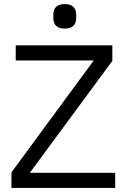

<svg xmlns="http://www.w3.org/2000/svg" viewBox="-20 -920 620 940"><path d="M241 -833V-847Q241 -900 297 -900Q353 -900 353 -847V-833Q353 -780 297 -780Q241 -780 241 -833ZM544 -74V0H36V-76L439 -624H57V-698H530V-622L126 -74Z"/></svg>

Font: Aneliza
Style: Regular
Weight: 400
Designer: Mike Abbink, Paul van der Laan, Pieter van Rosmalen
Foundry: Bold Monday
Version: Version 3.0